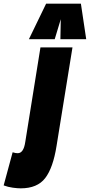

<svg xmlns="http://www.w3.org/2000/svg" viewBox="-150 -809 491 1049"><path d="M246 -550 159 -12Q140 108 97 164Q54 220 -37 220Q-54 220 -80 216.5Q-106 213 -130 204L-81 23Q-72 26 -65.5 27Q-59 28 -53 28Q-21 28 -12 -33L71 -550ZM8 -595 102 -789H292L321 -595H180L182 -704L149 -595Z"/></svg>

Font: Georama Condensed Black
Style: Italic
Weight: 900
Width: 3
Italic angle: -9°
Designer: Jean-Baptiste Levee
Foundry: Production Type
Version: Version 1.000